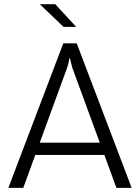

<svg xmlns="http://www.w3.org/2000/svg" viewBox="-20 -910 677 930"><path d="M287.6 -779.8 172.9 -889.6H247.6L349.1 -779.8ZM485.4 -159.7H150.9L92.8 0H20.5L286.6 -700.2H351.6L617.7 0H543.9ZM463.4 -218.8 330.1 -582Q328.1 -589.8 324.7 -603.8Q321.3 -617.7 318.8 -628.9H316.9Q315.9 -621.6 311.5 -604Q307.1 -586.4 305.2 -582L172.4 -218.8Z"/></svg>

Font: Selawik Semilight
Style: Regular
Weight: 300
Designer: Aaron Bell
Foundry: Microsoft Corporation
Version: Version 1.01